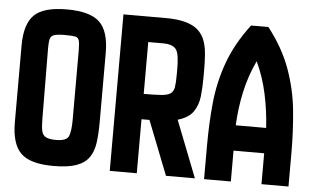

<svg xmlns="http://www.w3.org/2000/svg" viewBox="-48 -721 1281 793"><g transform="rotate(5 593.0 -324.5)"><path d="M199 0Q102 0 63.5 -38.5Q25 -77 25 -165V-484Q25 -573 63.5 -611Q102 -649 199 -649Q295 -649 334.5 -611.5Q374 -574 374 -484V-197Q374 -149 369 -112Q364 -75 346.5 -50Q329 -25 294 -12.5Q259 0 199 0ZM201 -108Q245 -108 253.5 -129.5Q262 -151 262 -197V-484Q262 -513 258.5 -525.5Q255 -538 242 -540.5Q229 -543 199 -543Q169 -543 155.5 -538.5Q142 -534 138.5 -521.5Q135 -509 135 -484L137 -192Q137 -158 141 -140Q145 -122 159 -115Q173 -108 201 -108Z M433 0V-649H609Q682 -649 722 -627.5Q762 -606 775 -559Q781 -539 783 -510Q785 -481 785 -455Q785 -429 785 -417Q785 -377 781 -340Q777 -303 758 -275.5Q739 -248 694 -235L786 0H666L578 -224H545V0ZM545 -329Q591 -329 617.5 -331Q644 -333 656 -341.5Q668 -350 671 -368.5Q674 -387 674 -421Q674 -430 674 -451Q674 -472 671 -494.5Q668 -517 658 -528Q642 -544 609 -544H545Z M824 0V-139Q824 -232 832.5 -317.5Q841 -403 870.5 -485Q900 -567 962 -649H1034Q1097 -568 1127 -484.5Q1157 -401 1165.5 -315Q1174 -229 1174 -139V0H1062V-128H935V0ZM935 -233H1061Q1057 -303 1042 -373Q1027 -443 998 -504Q968 -441 953 -372Q938 -303 935 -233Z"/></g></svg>

Font: New Amsterdam
Style: Regular
Weight: 400
Designer: Vladimir Nikolic
Foundry: Vladimir Nikolic
Version: Version 1.000; ttfautohint (v1.8.4.7-5d5b)